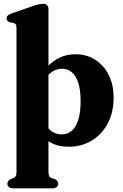

<svg xmlns="http://www.w3.org/2000/svg" viewBox="-20 -784 666 1042"><path d="M243 -736V146.5Q243 164 246.8 171.5Q250.5 179 259 182.5L277 187.5Q286.5 192 291.2 198.2Q296 204.5 296 213Q296 224.5 288 231.2Q280 238 265 238H50.5Q36.5 238 28.2 231.2Q20 224.5 20 213Q20 204.5 25 198.2Q30 192 38.5 187.5L53.5 182.5Q61.5 179 65.5 171.5Q69.5 164 69.5 146.5V-632Q69.5 -646.5 65.2 -652Q61 -657.5 53 -660L34.5 -662.5Q26 -665.5 20.8 -670.5Q15.5 -675.5 15.5 -684.5Q15.5 -701.5 42.5 -711L162 -752.5Q180.5 -758.5 191.8 -761Q203 -763.5 215 -763.5Q227.5 -763.5 235.2 -756Q243 -748.5 243 -736ZM215 -340.5 192 -367.5Q231 -425.5 279.8 -457.5Q328.5 -489.5 389.5 -489.5Q450 -489.5 496.5 -460Q543 -430.5 569.8 -377.5Q596.5 -324.5 596.5 -253.5Q596.5 -173 564.2 -113.2Q532 -53.5 477 -20.5Q422 12.5 352.5 12.5Q294.5 12.5 252.8 -11.5Q211 -35.5 183 -82.5L220 -122Q238 -86 262.2 -70.2Q286.5 -54.5 315.5 -54.5Q345.5 -54.5 368.2 -73.2Q391 -92 404.2 -131.8Q417.5 -171.5 417.5 -235Q417.5 -296.5 404.5 -335.2Q391.5 -374 369 -392.5Q346.5 -411 317 -411Q287.5 -411 261.8 -393.8Q236 -376.5 215 -340.5Z"/></svg>

Font: Fraunces
Style: Bold
Weight: 700
Version: Version 1.000;[b76b70a41]